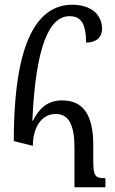

<svg xmlns="http://www.w3.org/2000/svg" viewBox="-20 -787 485 807"><path d="M118 -174C119 -257 157 -308 215 -308C273 -308 293 -254 293 -166V0H423V-38C380 -38 372 -46 372 -113V-176C372 -303 331 -365 241 -365C178 -365 143 -329 119 -280H116C130 -593 187 -719 272 -719C320 -719 341 -690 342 -608C385 -608 409 -631 409 -665C409 -724 365 -767 284 -767C144 -767 38 -627 38 -194Z"/></svg>

Font: Noto Serif Armenian ExtraCondensed Medium
Style: Regular
Weight: 500
Width: 2
Designer: Monotype Design Team
Foundry: Monotype Imaging Inc.
Version: Version 2.008